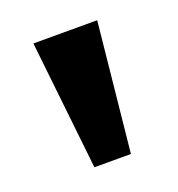

<svg xmlns="http://www.w3.org/2000/svg" viewBox="-68 -771 381 410"><g transform="rotate(-20 122.0 -565.5)"><path d="M81 -419 49 -712H194L164 -419Z"/></g></svg>

Font: PRinguin Sans
Style: Bold
Weight: 700
Designer: Vernon Adams
Foundry: Vernon Adams
Version: ""